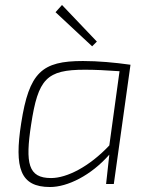

<svg xmlns="http://www.w3.org/2000/svg" viewBox="-20 -739 606 771"><path d="M369 -572 229 -719 203 -690 350 -553ZM313 -494C148 -494 97 -449 65 -244C37 -64 61 12 181 12C251 12 345 -34 419 -118L406 0H437L504 -479C440 -488 374 -494 313 -494ZM419 -155C339 -70 249 -24 185 -24C93 -24 81 -83 105 -239C133 -423 167 -459 321 -459C362 -459 403 -457 460 -453Z"/></svg>

Font: Exo 2 Extra Light
Style: Italic
Weight: 250
Italic angle: -8°
Designer: Natanael Gama
Version: Version 1.001;PS 001.001;hotconv 1.0.88;makeotf.lib2.5.64775